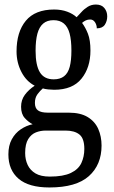

<svg xmlns="http://www.w3.org/2000/svg" viewBox="-20 -588 502 847"><path d="M198 239Q107 239 62 200.5Q17 162 17 93Q17 54 32 26.5Q47 -1 71.5 -17.5Q96 -34 124 -40Q106 -49 89.5 -67Q73 -85 73 -117Q73 -147 89.5 -169.5Q106 -192 133 -210Q96 -229 74.5 -270.5Q53 -312 53 -361Q53 -447 94 -496.5Q135 -546 219 -546Q251 -546 276.5 -536.5Q302 -527 318 -512Q327 -521 339 -534.5Q351 -548 367 -558Q383 -568 403 -568Q428 -568 440.5 -552.5Q453 -537 453 -516Q453 -495 442.5 -479Q432 -463 407 -463Q407 -478 399 -490Q391 -502 378 -502Q367 -502 358.5 -498Q350 -494 342 -487Q357 -467 368 -439Q379 -411 379 -365Q379 -290 339.5 -241Q300 -192 219 -192Q208 -192 193 -193.5Q178 -195 169 -198Q157 -188 145.5 -172.5Q134 -157 134 -134Q134 -111 147.5 -101Q161 -91 191 -91H283Q335 -91 367 -71.5Q399 -52 413.5 -19Q428 14 428 54Q428 139 372 189Q316 239 198 239ZM200 191Q259 191 292.5 175Q326 159 339 131Q352 103 352 69Q352 23 330.5 5.5Q309 -12 269 -12H182Q159 -12 138.5 -4Q118 4 104.5 25.5Q91 47 91 87Q91 116 102 139.5Q113 163 136.5 177Q160 191 200 191ZM217 -238Q245 -238 262.5 -251.5Q280 -265 287.5 -293Q295 -321 295 -365Q295 -411 287 -440.5Q279 -470 261.5 -484.5Q244 -499 216 -499Q188 -499 170.5 -484Q153 -469 145 -439.5Q137 -410 137 -364Q137 -300 156 -269Q175 -238 217 -238Z"/></svg>

Font: Noto Serif Khmer Condensed
Style: Regular
Weight: 400
Width: 3
Designer: Danh Hong and the Monotype Design Team
Foundry: Monotype Imaging Inc.
Version: Version 2.004